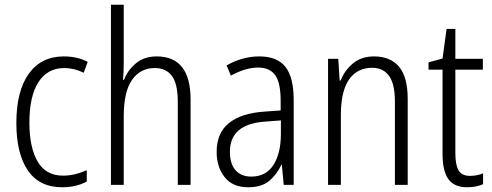

<svg xmlns="http://www.w3.org/2000/svg" viewBox="-20 -780 2077 810"><path d="M242 10Q146 10 97.5 -61Q49 -132 49 -261Q49 -396 101.5 -469Q154 -542 249 -542Q307 -542 350 -519L333 -473Q293 -493 251 -493Q181 -493 142.5 -434Q104 -375 104 -262Q104 -159 138.5 -99Q173 -39 246 -39Q272 -39 297 -45Q322 -51 346 -62V-14Q301 10 242 10Z M502 -518Q502 -477 499 -443H503Q518 -483 553 -512.5Q588 -542 641 -542Q784 -542 784 -360V0H730V-351Q730 -427 705 -460Q680 -493 633 -493Q572 -493 537 -443Q502 -393 502 -289V0H448V-760H502Z M1074 -542Q1150 -542 1184.5 -497.5Q1219 -453 1219 -359V0H1177L1169 -85H1167Q1148 -44 1116 -17Q1084 10 1027 10Q961 10 927.5 -33Q894 -76 894 -139Q894 -219 945.5 -260.5Q997 -302 1093 -309L1164 -314V-355Q1164 -431 1141 -463Q1118 -495 1069 -495Q1016 -495 954 -461L936 -504Q967 -522 1002 -532Q1037 -542 1074 -542ZM1099 -267Q950 -257 950 -140Q950 -88 974 -61.5Q998 -35 1040 -35Q1102 -35 1133.5 -84Q1165 -133 1165 -216V-272Z M1558 -542Q1627 -542 1663.5 -498.5Q1700 -455 1700 -363V0H1646V-353Q1646 -425 1621.5 -459.5Q1597 -494 1550 -494Q1487 -494 1452.5 -444.5Q1418 -395 1418 -294V0H1364V-532H1407L1413 -440H1417Q1433 -482 1468.5 -512Q1504 -542 1558 -542Z M1963 -38Q1978 -38 1992.5 -41Q2007 -44 2018 -49V-3Q2005 3 1988 6.5Q1971 10 1951 10Q1896 10 1871.5 -24.5Q1847 -59 1847 -130V-486H1788V-517L1847 -533L1864 -658H1901V-532H2017V-486H1901V-133Q1901 -85 1914.5 -61.5Q1928 -38 1963 -38Z"/></svg>

Font: Noto Sans Lao UI Cond Light
Style: Regular
Weight: 300
Width: 3
Designer: Monotype Design Team
Foundry: Monotype Imaging Inc.
Version: Version 2.000; ttfautohint (v1.8.4.7-5d5b)